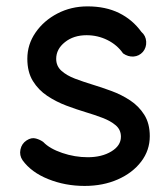

<svg xmlns="http://www.w3.org/2000/svg" viewBox="-20 -556 538 614"><path d="M437 -390.1Q424.8 -376.5 407.2 -375.2Q389.6 -374 373.5 -385.3Q354.5 -412.6 323.5 -428Q292.5 -443.4 256.8 -443.4Q215.3 -443.4 187.5 -421.1Q159.7 -398.9 159.7 -367.7Q159.7 -344.7 176.5 -329.6Q193.4 -314.5 220 -304.4Q246.6 -294.4 275.4 -285.6Q304.2 -276.9 336.2 -265.1Q368.2 -253.4 396 -235.1Q423.8 -216.8 441.4 -189Q459 -161.1 459 -120.6Q459 -75.2 431.4 -39.1Q403.8 -2.9 356.7 17.8Q309.6 38.6 250.5 38.6Q188.5 38.6 134.3 16.8Q80.1 -4.9 52.2 -43.5Q41.5 -59.1 45.4 -77.9Q49.3 -96.7 64.9 -106.9Q80.6 -117.2 95 -113Q109.4 -108.9 118.7 -101.6Q138.7 -80.6 179 -66.9Q219.2 -53.2 260.7 -53.2Q305.7 -53.2 336.2 -71.8Q366.7 -90.3 366.7 -118.7Q366.7 -141.1 350.1 -155.3Q333.5 -169.4 307.6 -179.2Q281.7 -189 253.9 -197.3Q224.6 -206.1 192.1 -218.3Q159.7 -230.5 131.3 -249.3Q103 -268.1 85.2 -296.9Q67.4 -325.7 67.4 -368.2Q67.4 -414.1 93.8 -452.1Q120.1 -490.2 163.8 -512.9Q207.5 -535.6 259.8 -535.6Q317.9 -535.6 360.8 -514.4Q403.8 -493.2 432.1 -454.1Q446.3 -441.9 447.5 -423.1Q448.7 -404.3 437 -390.1Z"/></svg>

Font: Mikhak-DS2-FD Medium
Style: Regular
Weight: 500
Designer: Amin Abedi
Version: Version 3.4